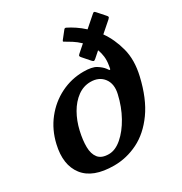

<svg xmlns="http://www.w3.org/2000/svg" viewBox="-185 -927 1014 1072"><g transform="rotate(-30 322.5 -391.0)"><path d="M21.5 -254.5Q40.5 -337 89.5 -399Q138.5 -461 207.2 -495.2Q276 -529.5 354 -529.5Q409 -529.5 434.8 -513.2Q460.5 -497 474 -479.5Q479.5 -473 482.2 -468Q485 -463 488.5 -464.5Q491.5 -466 492 -471.5Q492.5 -477 495 -489.5Q500 -519 496.8 -544.8Q493.5 -570.5 485 -592L447.5 -559Q439 -551.5 434.8 -552Q430.5 -552.5 423 -561L385 -604.5Q378 -612 377.8 -616.5Q377.5 -621 385 -627.5L431 -668Q408.5 -689.5 385.5 -704Q362.5 -718.5 348 -726.5Q343 -729.5 340.5 -731.2Q338 -733 342.5 -739.5L378.5 -785Q384.5 -794.5 393.5 -790.5Q417 -779 442.5 -762Q468 -745 492.5 -722.5L561 -782.5Q568.5 -789.5 572.2 -788.8Q576 -788 583 -780L621 -737Q628.5 -729 629.2 -724.8Q630 -720.5 621.5 -712.5L554.5 -654Q595.5 -596.5 615.5 -520.2Q635.5 -444 613.5 -349.5Q584 -222 527 -142.5Q470 -63 396 -26.2Q322 10.5 241.5 10.5Q105.5 10.5 49.5 -62Q-6.5 -134.5 21.5 -254.5ZM171.5 -254.5Q159 -200 159.5 -155.8Q160 -111.5 180.5 -85.5Q201 -59.5 248 -59.5Q290 -59.5 332 -95.8Q374 -132 407.5 -192Q441 -252 457.5 -324.5Q471.5 -384.5 443 -422.5Q414.5 -460.5 359.5 -460.5Q314 -460.5 276 -432.8Q238 -405 211.2 -358.2Q184.5 -311.5 171.5 -254.5Z"/></g></svg>

Font: Besley* Condensed
Style: Bold Italic
Weight: 700
Width: 3
Italic angle: -13°
Designer: Owen Earl
Foundry: indestructible type*
Version: Version 3.000; ttfautohint (v1.8.3)